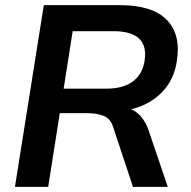

<svg xmlns="http://www.w3.org/2000/svg" viewBox="-20 -725 742 745"><path d="M38 0 150 -705H446Q571 -705 627 -648Q683 -591 666 -487Q657 -426 621.5 -382Q586 -338 530.5 -314.5Q475 -291 405 -291L410 -310H441Q483 -310 511.5 -287.5Q540 -265 556 -221L631 0H496L420 -229Q410 -264 383 -275Q356 -286 316 -286H212L167 0ZM227 -381H393Q458 -381 495.5 -409Q533 -437 541 -489Q550 -547 519.5 -575.5Q489 -604 421 -604H262Z"/></svg>

Font: Mulish ExtraLight
Style: Bold Italic
Weight: 700
Italic angle: -9°
Version: Version 3.603